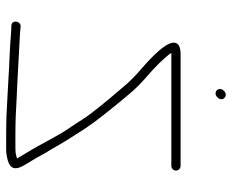

<svg xmlns="http://www.w3.org/2000/svg" viewBox="-85 -719 753 623"><g transform="rotate(90 291.5 -407.5)"><path d="M518.5 -587H151.5C165.7 -565.7 193.6 -537.2 235 -501.5C249.3 -489.2 264.2 -474.3 279.5 -457C336.9 -389.1 375.9 -339.5 396.5 -308C424.5 -265.2 442.4 -236.6 450.5 -221.9C458.5 -207.3 466.2 -194.3 473.5 -183L491 -151.5C500.6 -134.3 508.7 -123.2 517.5 -107C533.1 -80.3 527.1 -63.3 499.5 -56C486.8 -52.7 475.2 -51 464.5 -51H419C398.7 -51 377.8 -51.3 356.5 -52L297.5 -55C279.5 -55.7 261.2 -56.7 242.5 -58C198.2 -61.2 134.2 -62.4 85.5 -67L63.5 -68C43.7 -68 46.8 -98 65.5 -98L86.5 -96C150.7 -93.1 231.7 -87.5 299.5 -85L357.5 -82C378.8 -81.3 399.5 -81 419.5 -81H463C472 -81 479.2 -81.8 484.5 -83.5C489.8 -85.2 493.2 -86 494.5 -86C493.2 -88.7 490 -94 485 -102C464.6 -134.6 444.4 -171.4 425.5 -206.5C405.4 -243.9 392.2 -259.2 366.1 -300.6C351.2 -324.3 314.8 -369.8 257 -437C242.7 -453.7 225.5 -470.6 205.4 -487.9C134.9 -548.4 107.3 -588.1 122.6 -607C128 -613.7 139.3 -617 156.5 -617H518.5C526.4 -617 533.5 -609.9 533.5 -602C533.5 -594.1 526.4 -587 518.5 -587ZM296 -736.5C279.5 -720 258.4 -740.7 274.5 -757.5C290.4 -774.1 312.8 -753.3 296 -736.5Z"/></g></svg>

Font: MewTooHand
Style: Reversed
Weight: 400
Designer: Mew Too, Robert Jablonski
Version: Version 0.77